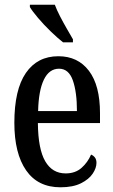

<svg xmlns="http://www.w3.org/2000/svg" viewBox="-20 -786 482 816"><path d="M237 10Q141 10 91 -62Q41 -134 41 -264Q41 -405 90 -476Q139 -547 228 -547Q311 -547 358 -485Q405 -423 405 -305V-263H141Q142 -153 172 -101Q202 -49 259 -49Q300 -49 326.5 -72.5Q353 -96 367 -129Q377 -125 383.5 -116.5Q390 -108 390 -94Q390 -72 374 -48Q358 -24 324 -7Q290 10 237 10ZM307 -314Q307 -395 289.5 -444.5Q272 -494 231 -494Q189 -494 166.5 -447.5Q144 -401 142 -314ZM248 -606Q225 -624 195.5 -652.5Q166 -681 141.5 -710Q117 -739 107 -756V-766H213Q221 -744 235 -717Q249 -690 264 -664Q279 -638 290 -619V-606Z"/></svg>

Font: Noto Serif Myanmar ExtraCondensed Medium
Style: Regular
Weight: 500
Width: 2
Designer: Ben Mitchell and the Monotype Design Team
Foundry: Monotype Imaging Inc.
Version: Version 2.106; ttfautohint (v1.8.4.7-5d5b)